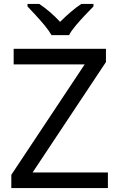

<svg xmlns="http://www.w3.org/2000/svg" viewBox="-20 -964 612 984"><path d="M533 0H38V-68L414 -634H50V-714H523V-646L147 -80H533ZM244 -784Q231 -807 209 -833.5Q187 -860 163 -886Q139 -912 121 -931V-944H181Q207 -927 235 -903Q263 -879 288 -852Q315 -879 343 -903Q371 -927 397 -944H459V-931Q440 -912 415.5 -886Q391 -860 368.5 -833.5Q346 -807 334 -784Z"/></svg>

Font: Noto Sans Multani
Style: Regular
Weight: 400
Designer: Monotype Design Team
Foundry: Monotype Imaging Inc.
Version: Version 2.002; ttfautohint (v1.8.4.7-5d5b)